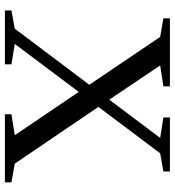

<svg xmlns="http://www.w3.org/2000/svg" viewBox="14 -708 695 762"><g transform="rotate(90 361.0 -327.5)"><path d="M154.8 -39.1 235.8 -25.9V0H22V-25.9L94.2 -39.1L316.9 -335L127 -616.2L53.2 -628.9V-654.8H323.2V-628.9L240.2 -616.2L376 -414.1L527.8 -616.2L446.8 -628.9V-654.8H661.1V-628.9L588.9 -616.2L404.8 -371.1L629.9 -39.1L704.1 -25.9V0H434.1V-25.9L517.1 -39.1L345.2 -293Z"/></g></svg>

Font: Liberation Serif
Style: Regular
Weight: 400
Designer: Steve Matteson
Foundry: Ascender Corporation
Version: Version 2.1.5